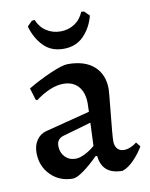

<svg xmlns="http://www.w3.org/2000/svg" viewBox="-79 -733 630 804"><g transform="rotate(-10 236.0 -331.0)"><path d="M283 -67 277 -69Q242 -34 212.5 -13Q183 8 167 8Q110 8 72.5 -30Q35 -68 35 -125Q35 -156 50 -178Q65 -200 90 -207L281 -256L282 -291Q282 -338 259 -364Q236 -390 195 -390Q168 -390 137 -377Q106 -364 76 -341L70 -345L55 -395Q102 -423 153.5 -445.5Q205 -468 228 -468Q301 -468 340 -432.5Q379 -397 379 -336Q379 -324 371 -246Q360 -140 360 -117Q360 -97 370 -85Q380 -73 399 -73Q413 -73 428.5 -80Q444 -87 453 -95L468 -76Q452 -48 427 -22Q402 4 377 12Q291 12 283 -67ZM275 -112 279 -210 157 -175Q130 -166 130 -137Q130 -109 147.5 -90.5Q165 -72 193 -72Q210 -72 233 -83.5Q256 -95 275 -112ZM91 -652 112 -673 124 -674Q137 -642 163.5 -625Q190 -608 223 -608Q256 -608 282.5 -625Q309 -642 322 -674L334 -673L355 -652Q342 -602 309 -568Q276 -534 223 -534Q170 -534 137.5 -568Q105 -602 91 -652Z"/></g></svg>

Font: Alegreya Medium
Style: Regular
Weight: 500
Designer: Juan Pablo del Peral
Foundry: Huerta Tipografica
Version: Version 2.007; ttfautohint (v1.6)